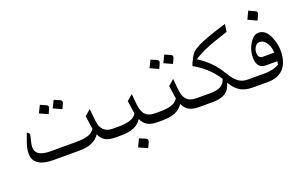

<svg xmlns="http://www.w3.org/2000/svg" viewBox="-96 -1112 2770 1745"><g transform="rotate(-20 1289.5 -239.0)"><path d="M504.9 -469.2Q504.9 -461.4 500.5 -452.6L480 -406.7L398.9 -443.4L434.1 -514.2L488.8 -490.2Q504.9 -482.9 504.9 -469.2ZM371.6 -469.2Q371.6 -461.4 367.2 -452.6L346.7 -406.7L265.6 -443.4L300.8 -514.2L355.5 -490.2Q371.6 -482.9 371.6 -469.2ZM247.6 0Q53.2 0 53.2 -130.9Q53.2 -156.2 56.2 -171.4Q59.1 -186.5 60.1 -191.9Q61 -197.3 64 -206.3Q66.9 -215.3 67.9 -219.2Q68.8 -223.1 72.3 -233.2Q75.7 -243.2 76.7 -245.6Q77.6 -248 102.5 -316.9Q125 -310.1 125 -289.1Q125 -275.9 114.3 -238.5Q103.5 -201.2 103.5 -177Q103.5 -152.8 111.8 -136.5Q120.1 -120.1 133.3 -110.4Q146.5 -100.6 166 -94.7Q199.7 -84 249 -84H498.5Q567.4 -84 610.4 -97.4Q653.3 -110.8 675.8 -147.5Q671.4 -166.5 665.8 -211.9Q660.2 -257.3 656.7 -273.9L713.4 -323.2Q716.8 -302.2 720.2 -254.9Q723.6 -207.5 730.5 -176Q737.3 -144.5 753.4 -125Q784.2 -83.5 851.1 -83.5H870.6V0H844.2Q783.7 0 747.8 -21Q711.9 -42 694.3 -85.9Q640.1 0 498.5 0Z M1118.2 127.4Q1118.2 136.2 1113.8 145L1091.3 192.9L1007.3 155.3L1043 80.1L1101.6 105Q1118.2 112.3 1118.2 127.4ZM870.6 -83.5H907.2Q973.6 -83.5 1016.6 -97.4Q1059.6 -111.3 1082 -146.5Q1077.6 -165.5 1072 -210.9Q1066.4 -256.3 1063 -272.5L1119.1 -320.8Q1121.1 -307.1 1125 -255.1Q1128.9 -203.1 1136.2 -173.6Q1143.6 -144 1159.2 -124Q1188.5 -84 1255.4 -84H1271.5V0H1250.5Q1190.9 0 1155.8 -20.8Q1120.6 -41.5 1100.6 -85Q1048.3 0 904.8 0H870.6Q854.5 0 841.8 -12.7Q829.1 -25.4 829.1 -41.5Q829.1 -57.6 841.8 -70.6Q854.5 -83.5 870.6 -83.5Z M1590.3 -511.7Q1590.3 -503.9 1585.9 -495.1L1565.4 -449.2L1484.4 -485.8L1519.5 -556.6L1574.2 -532.7Q1590.3 -525.4 1590.3 -511.7ZM1457 -511.7Q1457 -503.9 1452.6 -495.1L1432.1 -449.2L1351.1 -485.8L1386.2 -556.6L1440.9 -532.7Q1457 -525.4 1457 -511.7ZM1271 -83.5H1307.6Q1374 -83.5 1417 -97.4Q1460 -111.3 1482.4 -146.5Q1478 -165.5 1472.4 -210.9Q1466.8 -256.3 1463.4 -272.5L1519.5 -320.8Q1521.5 -307.1 1525.4 -255.1Q1529.3 -203.1 1536.6 -173.6Q1543.9 -144 1559.6 -124Q1588.9 -84 1655.8 -84H1671.9V0H1650.9Q1591.3 0 1556.2 -20.8Q1521 -41.5 1501 -85Q1448.7 0 1305.2 0H1271Q1254.9 0 1242.2 -12.7Q1229.5 -25.4 1229.5 -41.5Q1229.5 -57.6 1242.2 -70.6Q1254.9 -83.5 1271 -83.5Z M1671.4 -83.5H1792Q1854.5 -83.5 1892.1 -103Q1929.7 -122.6 1942.4 -168.5Q1859.4 -296.9 1724.6 -370.1Q1732.4 -398.9 1761.2 -450.2Q1778.8 -484.9 1811.5 -505.9Q1853.5 -532.7 1890.6 -546.9Q1967.8 -580.1 2132.8 -629.9L2121.6 -556.6Q2107.9 -551.8 2063.5 -537.1Q2019 -522.5 2000.5 -516.1Q1981.9 -509.8 1944.6 -495.6Q1907.2 -481.4 1885.3 -471.2Q1823.7 -442.9 1783.7 -415Q1838.4 -379.9 1879.9 -341.3Q1921.4 -302.7 1958 -252.4Q1967.3 -239.3 1985.1 -210Q2002.9 -180.7 2016.1 -162.8Q2029.3 -145 2049.8 -124.5Q2090.8 -83.5 2157.2 -83.5H2203.1V0H2176.3Q2093.8 0 2044.9 -34.2Q2020.5 -51.3 2003.2 -71.8Q1985.8 -92.3 1968.8 -121.6Q1953.1 -58.6 1909.2 -29.3Q1865.2 0 1785.6 0H1671.4Q1655.8 0 1642.8 -12.7Q1629.9 -25.4 1629.9 -41.5Q1630.9 -57.6 1643.3 -70.6Q1655.8 -83.5 1671.4 -83.5Z M2448.2 -622.6Q2448.2 -613.8 2443.8 -605L2421.4 -557.1L2337.4 -595.7L2373 -670.9L2431.6 -644Q2448.2 -637.2 2448.2 -622.6ZM2310.1 -287.1Q2310.1 -231.4 2356 -231.4H2464.4Q2464.4 -273.4 2447 -309.1Q2429.7 -344.7 2401.9 -360.8Q2388.7 -367.7 2371.1 -367.7Q2343.8 -367.7 2326.9 -341.3Q2310.1 -314.9 2310.1 -287.1ZM2202.6 -83.5H2313.5Q2404.8 -83.5 2459.5 -116.7L2464.4 -148.4H2352.5Q2308.6 -148.4 2287.6 -177.2Q2266.6 -206.1 2266.6 -254.4Q2266.6 -302.7 2283.2 -345.5Q2299.8 -388.2 2326.2 -417.5Q2355 -450.7 2391.1 -450.7Q2473.1 -450.7 2510.7 -325.7Q2525.9 -276.9 2525.9 -226.6Q2525.9 -120.1 2473.6 -60.1Q2421.4 0 2319.3 0H2202.6Q2187 0 2174.1 -12.7Q2161.1 -25.4 2161.1 -41.5Q2161.1 -57.6 2174.1 -70.6Q2187 -83.5 2202.6 -83.5Z"/></g></svg>

Font: VizhehAzad
Style: Regular
Weight: 400
Designer: damoon khanjanzadeh
Foundry: http://font-store.ir
Version: Version:0.0.3;RFB:1.2.5;Building:2016-04-04 21:25:54.909891